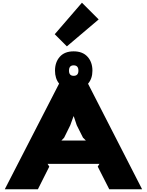

<svg xmlns="http://www.w3.org/2000/svg" viewBox="-20 -1393 1081 1413"><path d="M432.1 -358.9H611.8L590.8 -379.9L544.9 -471.2L522.9 -537.1H521L497.1 -471.2L452.1 -379.9ZM557.1 -873Q557.1 -912.1 522 -912.1Q487.8 -912.1 487.8 -873Q487.8 -835 522 -835Q557.1 -835 557.1 -873ZM627.9 -776.9 1025.9 0H784.2L699.2 -167L711.9 -187H330.1L342.8 -167L258.8 0H15.1L415 -777.8Q384.8 -815.4 384.8 -873Q384.8 -935.5 420.2 -975.3Q455.6 -1015.1 522 -1015.1Q588.4 -1015.1 624.3 -975.3Q660.2 -935.5 660.2 -873Q660.2 -814.9 627.9 -776.9ZM583 -1373 706.1 -1250 472.2 -1051.8 382.8 -1141.1Z"/></svg>

Font: Sinkin Sans 900 X Black
Style: Regular
Weight: 950
Designer: Keith Bates
Foundry: K-Type
Version: Sinkin Sans (version 1.0)  by Keith Bates   •   © 2014   www